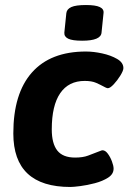

<svg xmlns="http://www.w3.org/2000/svg" viewBox="-20 -736 525 764"><path d="M307 -574Q268 -574 251.5 -582Q235 -590 236 -606L244 -684Q246 -700 264 -708Q282 -716 322 -716Q360 -716 377 -708Q394 -700 392 -684L384 -606Q381 -574 307 -574ZM260 8Q33 8 33 -205Q33 -364 107 -447.5Q181 -531 322 -531Q352 -531 386.5 -523.5Q421 -516 446 -501.5Q471 -487 471 -465Q471 -455 459 -435.5Q447 -416 432.5 -400.5Q418 -385 409 -385Q408 -385 404.5 -386Q401 -387 390 -393Q379 -399 362 -406.5Q345 -414 317 -414Q253 -414 219.5 -365Q186 -316 186 -221Q186 -165 208 -137Q230 -109 279 -109Q310 -109 331 -117Q352 -125 370 -132Q376 -134 380.5 -136Q385 -138 388 -138Q399 -138 409 -124.5Q419 -111 425.5 -93.5Q432 -76 432 -65Q432 -43 410 -29Q388 -15 357.5 -7Q327 1 299.5 4.5Q272 8 260 8Z"/></svg>

Font: Asap
Style: Bold Italic
Weight: 700
Italic angle: -6°
Designer: Pablo Cosgaya
Foundry: Omnibus-Type
Version: Version 3.001; ttfautohint (v1.8.3)